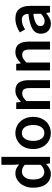

<svg xmlns="http://www.w3.org/2000/svg" viewBox="995 -1742 758 2789"><g transform="rotate(-90 1374.5 -347.0)"><path d="M245 12Q152 12 97.5 -55.5Q43 -123 43 -245Q43 -305 60.5 -353Q78 -401 107 -434Q136 -467 173.5 -485Q211 -503 251 -503Q293 -503 322 -488.5Q351 -474 380 -449L376 -528V-706H491V0H396L388 -53H384Q357 -26 321 -7Q285 12 245 12ZM273 -83Q328 -83 376 -138V-367Q350 -390 325.5 -399Q301 -408 276 -408Q228 -408 195 -366Q162 -324 162 -246Q162 -166 190.5 -124.5Q219 -83 273 -83Z M838 12Q792 12 750 -5Q708 -22 675.5 -55Q643 -88 624 -136Q605 -184 605 -245Q605 -306 624 -354Q643 -402 675.5 -435Q708 -468 750 -485.5Q792 -503 838 -503Q884 -503 926.5 -485.5Q969 -468 1001 -435Q1033 -402 1052.5 -354Q1072 -306 1072 -245Q1072 -184 1052.5 -136Q1033 -88 1001 -55Q969 -22 926.5 -5Q884 12 838 12ZM838 -82Q892 -82 923 -126.5Q954 -171 954 -245Q954 -320 923 -364.5Q892 -409 838 -409Q784 -409 753.5 -364.5Q723 -320 723 -245Q723 -171 753.5 -126.5Q784 -82 838 -82Z M1186 0V-491H1281L1289 -425H1293Q1326 -457 1364.5 -480Q1403 -503 1454 -503Q1533 -503 1569 -452.5Q1605 -402 1605 -308V0H1490V-293Q1490 -354 1472 -379Q1454 -404 1413 -404Q1381 -404 1356.5 -388.5Q1332 -373 1301 -343V0Z M1746 0V-491H1841L1849 -425H1853Q1886 -457 1924.5 -480Q1963 -503 2014 -503Q2093 -503 2129 -452.5Q2165 -402 2165 -308V0H2050V-293Q2050 -354 2032 -379Q2014 -404 1973 -404Q1941 -404 1916.5 -388.5Q1892 -373 1861 -343V0Z M2425 12Q2360 12 2320 -27.5Q2280 -67 2280 -132Q2280 -171 2296.5 -201.5Q2313 -232 2348.5 -254Q2384 -276 2438.5 -291Q2493 -306 2569 -314Q2568 -333 2563.5 -350.5Q2559 -368 2548.5 -381.5Q2538 -395 2521 -402.5Q2504 -410 2479 -410Q2443 -410 2408.5 -396Q2374 -382 2341 -362L2299 -439Q2340 -465 2391 -484Q2442 -503 2501 -503Q2593 -503 2638.5 -448.5Q2684 -394 2684 -291V0H2589L2581 -54H2577Q2544 -26 2506.5 -7Q2469 12 2425 12ZM2462 -78Q2492 -78 2516.5 -92Q2541 -106 2569 -132V-242Q2519 -236 2485 -226Q2451 -216 2430 -203.5Q2409 -191 2400 -175Q2391 -159 2391 -141Q2391 -108 2411 -93Q2431 -78 2462 -78Z"/></g></svg>

Font: CV Source Sans Light
Style: Bold
Weight: 600
Designer: Paul D. Hunt
Foundry: Adobe Systems Incorporated
Version: Version 3.001